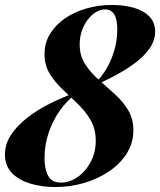

<svg xmlns="http://www.w3.org/2000/svg" viewBox="-27 -742 647 776"><path d="M425 -722Q474 -722 514 -710.5Q554 -699 577 -675Q600 -651 600 -614Q600 -578 577 -545.5Q554 -513 517 -486Q480 -459 438 -436.5Q396 -414 358 -398L354 -404Q380 -426 401 -460.5Q422 -495 434.5 -536.5Q447 -578 447 -623Q447 -704 398 -704Q372 -704 348 -684Q324 -664 309.5 -632Q295 -600 295 -563Q295 -517 317 -483Q339 -449 371 -420.5Q403 -392 435.5 -363Q468 -334 490 -298.5Q512 -263 512 -215Q512 -165 486 -123Q460 -81 415.5 -50.5Q371 -20 314.5 -3Q258 14 197 14Q142 14 95.5 0Q49 -14 21 -43Q-7 -72 -7 -117Q-7 -160 17.5 -197Q42 -234 83 -266Q124 -298 174 -323Q224 -348 274 -366L278 -360Q244 -336 215.5 -296Q187 -256 170 -206.5Q153 -157 153 -102Q153 -59 167.5 -31.5Q182 -4 220 -4Q255 -4 287.5 -27Q320 -50 340 -88.5Q360 -127 360 -172Q360 -221 339 -257Q318 -293 287.5 -322Q257 -351 226 -380.5Q195 -410 174 -444Q153 -478 153 -524Q153 -569 175.5 -605.5Q198 -642 236 -668Q274 -694 323 -708Q372 -722 425 -722Z"/></svg>

Font: Playfair Display ExtraBold
Style: Italic
Weight: 800
Italic angle: -14°
Designer: Claus Eggers Sørensen
Foundry: Claus Eggers Sørensen
Version: Version 1.203